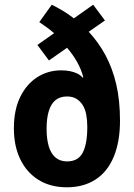

<svg xmlns="http://www.w3.org/2000/svg" viewBox="-20 -786 570 816"><path d="M200 -766Q224 -754 247.5 -740Q271 -726 294 -708L376 -766L426 -699L357 -651Q399 -606 428.5 -551Q458 -496 474 -428Q490 -360 490 -273Q490 -184 463.5 -120Q437 -56 386 -23Q335 10 264 10Q195 10 144.5 -21Q94 -52 66.5 -108.5Q39 -165 39 -240Q39 -319 66 -374Q93 -429 138.5 -458Q184 -487 240 -487Q261 -487 278 -483.5Q295 -480 308.5 -473.5Q322 -467 331 -456L334 -458Q325 -492 307.5 -523Q290 -554 265 -583L188 -529L139 -595L210 -645Q195 -658 179 -669.5Q163 -681 147 -692ZM265 -376Q235 -376 216 -360.5Q197 -345 187.5 -314.5Q178 -284 178 -238Q178 -196 187 -165Q196 -134 215.5 -117Q235 -100 265 -100Q312 -100 331.5 -137Q351 -174 351 -247Q351 -275 346.5 -299Q342 -323 331 -340Q320 -357 304 -366.5Q288 -376 265 -376Z"/></svg>

Font: Noto Sans Khmer Condensed
Style: Bold
Weight: 700
Width: 3
Designer: Danh Hong and the Monotype Design Team
Foundry: Monotype Imaging Inc.
Version: Version 2.004